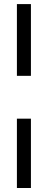

<svg xmlns="http://www.w3.org/2000/svg" viewBox="-20 -813 234 937"><path d="M62.5 -442.9V-793H130.9V-442.9ZM62.5 104.5V-233.9H130.9V104.5Z"/></svg>

Font: Agdasima
Style: Regular
Weight: 400
Width: 3
Designer: The DocRepair Project, Patric King
Foundry: Google
Version: Version 2.002